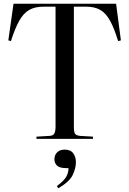

<svg xmlns="http://www.w3.org/2000/svg" viewBox="-20 -750 698 1037"><path d="M177 0V-12L247 -16Q267 -17 273.5 -29Q280 -41 280 -66V-714H215Q169 -714 138 -696.5Q107 -679 84 -638Q61 -597 39 -528L25 -532L53 -730H607L633 -532L618 -528Q597 -597 574.5 -638Q552 -679 521.5 -696.5Q491 -714 445 -714H379V-62Q379 -37 385.5 -27.5Q392 -18 413 -16L482 -12V0ZM295 267 287 255Q325 227 337.5 205Q350 183 350 158H338Q302 158 288 144.5Q274 131 274 110Q274 87 289 72.5Q304 58 329 58Q361 58 375.5 78Q390 98 390 126Q390 158 373 194.5Q356 231 295 267Z"/></svg>

Font: Literata 72pt
Style: Regular
Weight: 400
Designer: Latin by Veronika Burian and Jose Scaglione. Greek by Irene Vlachou. Cyrillic by Vera Evstafieva.
Foundry: TypeTogether
Version: Version 3.002